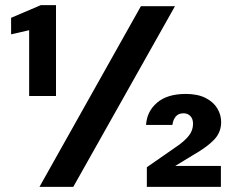

<svg xmlns="http://www.w3.org/2000/svg" viewBox="-20 -724 913 744"><path d="M93 -352V-607L23 -591V-655L138 -704H197V-352ZM133 0 526 -700H658L264 0ZM549 0V-76L667 -158Q696 -178 712 -198.5Q728 -219 728 -244Q728 -264 717.5 -274.5Q707 -285 691 -285Q672 -285 661.5 -273Q651 -261 648 -240H546Q549 -292 588.5 -326Q628 -360 700 -360Q746 -360 776.5 -344.5Q807 -329 822 -304Q837 -279 837 -251Q837 -212 810.5 -183.5Q784 -155 728 -123L659 -81H836V0Z"/></svg>

Font: DM Sans 18pt
Style: Bold
Weight: 700
Designer: Colophon Foundry, Jonny Pinhorn
Foundry: Colophon Foundry
Version: Version 4.004;gftools[0.9.30]